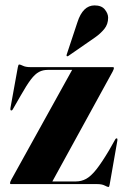

<svg xmlns="http://www.w3.org/2000/svg" viewBox="-20 -698 476 728"><path d="M407 -426.5 178.5 -10H267.5Q288.5 -10 306.5 -19.8Q324.5 -29.5 345 -55.2Q365.5 -81 393.5 -128L417 -169.5Q420 -174.5 423.5 -173Q426 -172.5 425 -165L396 0.5Q394.5 11 391.5 11Q387.5 11 377 5.5Q366.5 0 348.5 0H22.5Q18 0 18 -3.5Q18 -8 23 -17L253.5 -433H161Q142.5 -433 127.8 -425.2Q113 -417.5 97 -396.5Q81 -375.5 59 -336.5L28.5 -283.5Q25.5 -278 21.5 -279.5Q18.5 -280.5 19.5 -288L47.5 -442.5Q49.5 -453.5 52.5 -453.5Q57 -453.5 67.2 -448.5Q77.5 -443.5 95 -443.5H407.5Q412 -443.5 412 -440Q412 -436.5 407 -426.5ZM273.5 -613.5Q294 -677.5 338.5 -677.5Q365 -677.5 377.5 -662Q390 -646.5 390 -631Q390 -606 375.5 -588.2Q361 -570.5 341 -556.5L238.5 -485.5Q235 -483.5 233 -485.5Q231.5 -487 233 -491.5Z"/></svg>

Font: Fraunces 144pt S000
Style: Bold
Weight: 700
Version: Version 1.000; ttfautohint (v1.8.3)